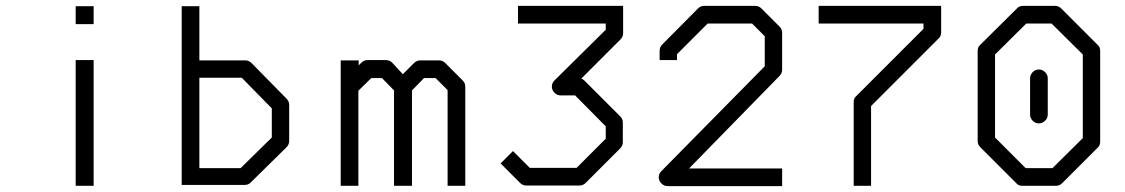

<svg xmlns="http://www.w3.org/2000/svg" viewBox="-20 -680 3820 652"><path d="M237 -659H298V-598H237ZM237 -476H298V-49H237Z M597 -52V-659H657V-475H813Q825 -475 834 -466L953 -345Q962 -336 962 -324V-201Q962 -189 953 -180L830 -59Q823 -52 809 -52ZM657 -109H797L903 -213V-312L801 -416H657Z M1379 -373V-49H1318V-373L1277 -415H1241L1197 -372V-49H1137V-475H1198V-458L1207 -467Q1216 -476 1228 -476H1290Q1303 -476 1312 -467L1348 -428L1386 -466Q1395 -475 1407 -475H1471Q1483 -475 1492 -466L1551 -407Q1560 -398 1560 -386V-49H1500V-374L1459 -415H1420Z M1739 -600V-660H2096V-567Q2096 -555 2087 -546L1954 -413Q1959.5 -411.5 1964 -407L2086 -285Q2095 -276 2095 -264V-197Q2095 -185 2086 -176L1969 -59Q1960 -50 1948 -50H1767Q1755 -50 1746 -59L1680 -125L1722 -167L1779 -110H1938L2037 -209V-251L1933 -356H1884Q1872 -356 1863 -365Q1854 -374 1854 -386Q1854 -398 1863 -407L2037 -579V-600Z M2279 -476H2220V-508Q2220 -520 2229 -529L2350 -651Q2359 -660 2371 -660H2545Q2557 -660 2566 -651L2627 -590Q2636 -581 2636 -569V-443Q2636 -431 2627 -422L2320 -108H2636V-48H2247Q2235 -48 2226 -57Q2217 -66 2217 -78Q2217 -90 2226 -99L2577 -455V-557L2534 -600H2383L2279 -496Z M2938 -49H2879V-333Q2879 -347 2888 -354L3116 -582V-600H2760V-660H3176V-570Q3176 -556.5 3167 -549L2938 -320Z M3508 -444Q3520 -444 3529 -435Q3538 -426 3538 -414V-291Q3538 -279 3529 -270Q3520 -261 3508 -261Q3495.5 -261 3486.8 -270Q3478 -279 3478 -291V-414Q3478 -426 3486.8 -435Q3495.5 -444 3508 -444ZM3359 -495V-213L3463 -109H3554L3657 -211V-495L3551 -600H3465ZM3309 -528 3433 -651Q3440.5 -660 3454 -660H3563Q3575 -660 3584 -651L3707 -528Q3716 -520.5 3716 -507V-199Q3716 -185 3707 -178L3587 -58Q3578 -49 3566 -49H3452Q3438 -49 3431 -58L3309 -180Q3300 -189 3300 -201V-507Q3300 -521 3309 -528Z"/></svg>

Font: ibm3270
Style: Regular
Weight: 400
Monospace: yes
Version: Version 2.0.3